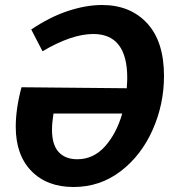

<svg xmlns="http://www.w3.org/2000/svg" viewBox="-20 -736 698 768"><path d="M636 -432Q636 -319 590.5 -216.5Q545 -114 462.5 -51Q380 12 274 12Q168 12 105.5 -52Q43 -116 43 -229Q43 -301 66 -387L487 -383Q489 -411 489 -424Q489 -600 353 -600Q267 -600 150 -531L105 -618Q179 -668 251.5 -692Q324 -716 388 -716Q501 -716 568.5 -643Q636 -570 636 -432ZM469 -282H194Q188 -245 188 -217Q188 -157 214.5 -128Q241 -99 289 -99Q354 -99 400 -150.5Q446 -202 469 -282Z"/></svg>

Font: Bitter Pro
Style: Bold Italic
Weight: 700
Italic angle: -9°
Designer: Sol Matas, and Bitter project Authors
Foundry: Sol Matas
Version: Version 1.010